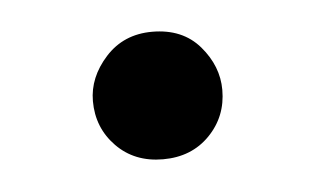

<svg xmlns="http://www.w3.org/2000/svg" viewBox="-27 -679 330 201"><g transform="rotate(-5 138.0 -579.0)"><path d="M70 -579Q70 -604 89 -625Q108 -646 138 -646Q170 -646 188 -625Q206 -604 206 -579Q206 -551 187 -531.5Q168 -512 138 -512Q108 -512 89 -531.5Q70 -551 70 -579Z"/></g></svg>

Font: Ek Mukta SemiBold
Style: Regular
Weight: 600
Designer: Girish Dalvi and Yashodeep Gholap
Foundry: Ek Type
Version: Version 2.538;PS 1.002;hotconv 16.6.51;makeotf.lib2.5.65220;